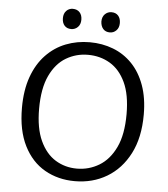

<svg xmlns="http://www.w3.org/2000/svg" viewBox="-59 -922 862 984"><g transform="rotate(5 372.5 -430.5)"><path d="M362 9Q276 9 207.5 -30Q139 -69 99.5 -147.5Q60 -226 60 -342Q60 -433 84.5 -501.5Q109 -570 153 -616Q197 -662 254.5 -684.5Q312 -707 378 -707Q442 -707 498 -685.5Q554 -664 596 -620.5Q638 -577 661.5 -512Q685 -447 685 -361Q685 -243 642.5 -160.5Q600 -78 527 -34.5Q454 9 362 9ZM367 -56Q429 -56 481.5 -87.5Q534 -119 565.5 -185Q597 -251 597 -356Q597 -456 567.5 -519Q538 -582 487.5 -612Q437 -642 374 -642Q313 -642 261.5 -611.5Q210 -581 179 -515.5Q148 -450 148 -345Q148 -245 177.5 -181Q207 -117 256.5 -86.5Q306 -56 367 -56ZM475 -766Q453 -766 440.5 -780Q428 -794 427 -818Q427 -842 441 -856Q455 -870 475 -870Q497 -870 509.5 -856Q522 -842 522 -818Q522 -794 508 -780Q494 -766 475 -766ZM276 -766Q254 -766 241.5 -780Q229 -794 229 -818Q229 -842 242.5 -856Q256 -870 276 -870Q298 -870 311 -856Q324 -842 324 -818Q324 -794 310 -780Q296 -766 276 -766Z"/></g></svg>

Font: Pack4
Style: Regular
Weight: 400
Version: Version 2.002